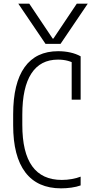

<svg xmlns="http://www.w3.org/2000/svg" viewBox="-20 -1020 540 1050"><path d="M80 -1000H140L268 -809H272L400 -1000H460L311 -780H229ZM314 10Q185 10 118.5 -77.5Q52 -165 52 -335V-395Q52 -565 114.5 -652.5Q177 -740 298 -740Q333 -740 364.5 -733Q396 -726 421 -712V-475H372V-708L397 -667Q356 -694 297 -694Q201 -694 151.5 -618Q102 -542 102 -393V-337Q102 -186 156 -111Q210 -36 318 -36Q346 -36 373.5 -41Q401 -46 421 -54V-6Q399 2 370.5 6Q342 10 314 10Z"/></svg>

Font: M PLUS Code Latin Light
Style: Regular
Weight: 300
Designer: Coji Morishita
Foundry: UNDERFOREST DESIGN
Version: Version 1.002; ttfautohint (v1.8.3)